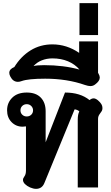

<svg xmlns="http://www.w3.org/2000/svg" viewBox="-20 -1191 706 1220"><path d="M126 -48Q126 -58 135 -70Q145 -83 145 -108V-388Q133 -386 124 -386Q82 -386 53.5 -415Q25 -444 25 -490Q25 -538 58 -570.5Q91 -603 150 -603Q208 -603 239 -571Q270 -539 270 -484V-287L393 -603Q490 -603 549 -555Q562 -566 575 -566Q587 -566 602 -554Q617 -541 624 -529.5Q631 -518 631 -505Q631 -495 628 -488.5Q625 -482 618 -473Q617 -471 612.5 -465Q608 -459 605.5 -451.5Q603 -444 603 -435V0H474V-432Q474 -464 484 -483Q480 -488 470.5 -492Q461 -496 454 -496L262 -28Q247 9 209 9Q192 9 171 0Q151 -9 138.5 -21.5Q126 -34 126 -48ZM190 -490Q190 -506 178.5 -517.5Q167 -529 150 -529Q133 -529 121.5 -518Q110 -507 110 -490Q110 -473 121.5 -462Q133 -451 150 -451Q167 -451 178.5 -462Q190 -473 190 -490Z M614 -698Q614 -676 584 -654Q571 -644 554 -644Q541 -644 520 -651Q406 -691 267 -691Q160 -691 118 -676Q105 -671 94 -671Q63 -671 46 -704Q39 -717 39 -728Q39 -752 71 -765Q113 -833 174.5 -871Q236 -909 313 -909Q404 -909 483 -855V-928H603V-728L606 -723Q614 -709 614 -698ZM485 -749Q456 -783 412 -801.5Q368 -820 313 -820Q277 -820 245.5 -807.5Q214 -795 193 -771Q213 -777 260 -777Q384 -777 485 -749Z M485 -1171H603V-968H485Z"/></svg>

Font: Niramit
Style: Bold
Weight: 700
Designer: Katatrad Aksorn Co.,Ltd.
Foundry: Cadson Demak Co.,Ltd.
Version: Version 1.001; ttfautohint (v1.6)